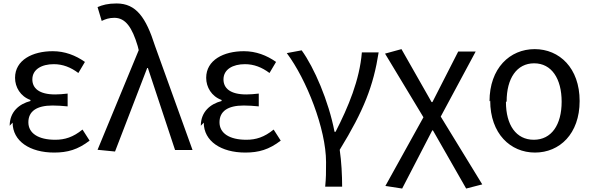

<svg xmlns="http://www.w3.org/2000/svg" viewBox="-20 -841 3427 1110"><path d="M53 -132C53 -25 153 41 293 41C371 41 430 24 498 -28L457 -92C403 -48 355 -33 299 -33C201 -33 144 -71 144 -134C144 -197 191 -231 284 -231C312 -231 339 -229 371 -226V-300C343 -297 322 -295 299 -295C206 -295 167 -331 167 -382C167 -440 221 -470 291 -470C343 -470 389 -452 433 -419L471 -483C417 -521 355 -545 285 -545C168 -545 67 -494 67 -391C67 -337 98 -284 156 -263V-257C91 -240 36 -195 36 -114Z M544 25 645 35 831 -448H835L992 26H1093L876 -576C824 -739 768 -821 654 -821C603 -821 572 -812 544 -800L568 -720C589 -730 610 -738 641 -738C706 -738 744 -682 776 -575L782 -551Z M1158 -132C1158 -25 1258 41 1398 41C1476 41 1535 24 1603 -28L1562 -92C1508 -48 1460 -33 1404 -33C1306 -33 1249 -71 1249 -134C1249 -197 1296 -231 1389 -231C1417 -231 1444 -229 1476 -226V-300C1448 -297 1427 -295 1404 -295C1311 -295 1272 -331 1272 -382C1272 -440 1326 -470 1396 -470C1448 -470 1494 -452 1538 -419L1576 -483C1522 -521 1460 -545 1390 -545C1273 -545 1172 -494 1172 -391C1172 -337 1203 -284 1261 -263V-257C1196 -240 1141 -195 1141 -114Z M1638 -534C1752 -382 1865 -95 1865 96C1865 159 1865 186 1860 238H1958C1958 173 1954 93 1944 25C2084 -203 2139 -346 2169 -538H2072C2059 -379 1994 -223 1920 -79H1914C1880 -257 1796 -451 1724 -550Z M2208 234 2305 249 2479 -87H2483L2675 249L2768 225L2528 -167L2730 -543H2629L2480 -251H2475L2301 -557L2206 -531L2428 -163Z M2814 -259C2814 -68 2931 41 3073 41C3215 41 3331 -67 3331 -257C3331 -448 3214 -557 3071 -557C2928 -557 2810 -447 2810 -255ZM2909 -255C2909 -387 2967 -475 3068 -475C3169 -475 3227 -386 3227 -253C3227 -119 3168 -33 3066 -33C2964 -33 2905 -118 2905 -251Z"/></svg>

Font: GenEiGothic-pro-Regular
Style: Regular
Weight: 400
Designer: Ryoko NISHIZUKA (kana & ideographs); Paul D. Hunt (Latin, Greek & Cyrillic); Wenlong ZHANG (bopomofo); Sandoll Communica
Foundry: Adobe Systems Incorporated; o_tamon
Version: Version 1.000.140830